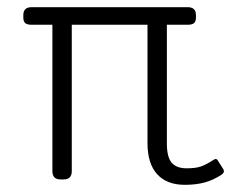

<svg xmlns="http://www.w3.org/2000/svg" viewBox="-20 -500 690 535"><path d="M391 -101V-431H180V-23Q180 0 157 0H149Q126 0 126 -23V-431H68Q56 -431 50.5 -435.5Q45 -440 45 -451V-458Q45 -480 68 -480H503Q526 -480 526 -458V-451Q526 -440 520.5 -435.5Q515 -431 503 -431H445V-100Q445 -62 458.5 -46.5Q472 -31 500 -31Q525 -31 539.5 -36Q554 -41 574 -54Q579 -57 581 -57Q585 -57 588 -51L602 -29Q604 -25 604 -23Q604 -18 597 -13Q574 2 550 8.5Q526 15 495 15Q445 15 418 -14.5Q391 -44 391 -101Z"/></svg>

Font: Mitr ExtraLight
Style: Regular
Weight: 275
Designer: Thanarat Vachiruckul
Foundry: Cadson Demak Co.,Ltd.
Version: Version 1.001